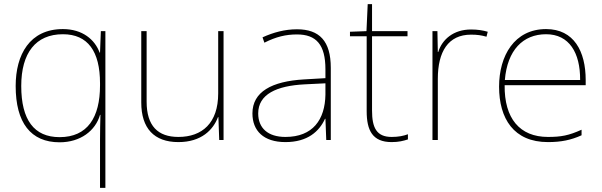

<svg xmlns="http://www.w3.org/2000/svg" viewBox="-20 -679 2921 931"><path d="M465 -3V232H491V-528H469L465 -424H463C440 -487 380 -538 285 -538C124 -538 56 -414 56 -262C56 -84 129 11 269 11C370 11 443 -45 465 -122H467C466 -89 465 -35 465 -3ZM269 -14C145 -14 83 -98 83 -262C83 -422 153 -513 285 -513C406 -513 465 -430 465 -275V-265C465 -109 404 -14 269 -14Z M1064 -528H1038V-226C1038 -82 960 -15 845 -15C746 -15 691 -68 691 -186V-528H665V-182C665 -57 727 10 845 10C957 10 1014 -50 1037 -111H1039L1043 0H1064Z M1420 -537C1361 -537 1306 -522 1253 -498L1262 -472C1319 -501 1367 -512 1420 -512C1513 -512 1558 -463 1558 -343V-300L1455 -294C1298 -285 1204 -234 1204 -129C1204 -45 1258 10 1364 10C1472 10 1528 -42 1556 -103H1558L1562 0H1584V-350C1584 -480 1529 -537 1420 -537ZM1457 -270 1558 -275V-220C1556 -99 1497 -15 1364 -15C1279 -15 1232 -58 1232 -129C1232 -222 1321 -263 1457 -270Z M1879 -15C1805 -15 1784 -61 1784 -143V-503H1956V-528H1784V-659H1763L1757 -528L1677 -525V-503H1758V-140C1758 -47 1786 10 1879 10C1914 10 1936 4 1958 -3V-28C1936 -20 1912 -15 1879 -15Z M2264 -536C2179 -536 2124 -488 2105 -427H2103L2101 -528H2077V0H2103V-297C2103 -428 2153 -511 2264 -511C2294 -511 2314 -508 2339 -501L2345 -525C2321 -532 2296 -536 2264 -536Z M2628 -538C2474 -538 2400 -408 2400 -259C2400 -104 2471 10 2637 10C2701 10 2749 0 2800 -23V-50C2738 -22 2701 -15 2637 -15C2500 -15 2425 -105 2427 -266H2820V-291C2820 -430 2763 -538 2628 -538ZM2628 -513C2740 -513 2794 -423 2793 -291H2428C2440 -436 2516 -513 2628 -513Z"/></svg>

Font: Noto Kufi Arabic Thin
Style: Regular
Weight: 100
Designer: Monotype Design Team, David Williams, Khaled Hosny
Foundry: Google LLC
Version: Version 2.109